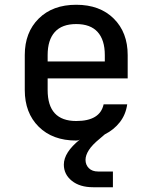

<svg xmlns="http://www.w3.org/2000/svg" viewBox="-20 -580 640 806"><path d="M371 206Q315 206 281.5 179Q248 152 248 111Q248 60 315 6Q309 10 300 10Q201 10 142.5 -48Q84 -106 84 -202V-349Q84 -444 142.5 -502Q201 -560 300 -560Q399 -560 457.5 -502Q516 -444 516 -349V-251H180V-202Q180 -72 300 -72Q400 -72 415 -142H514Q508 -99 483 -67Q458 -35 420 -16L399 2Q367 28 353 50Q339 72 339 91Q339 112 353 126Q367 140 392 140H454V206ZM180 -349V-322H420V-349Q420 -412 390 -445.5Q360 -479 300 -479Q240 -479 210 -445.5Q180 -412 180 -349Z"/></svg>

Font: JetBrains Mono NL Medium
Style: Regular
Weight: 500
Monospace: yes
Designer: Philipp Nurullin, Konstantin Bulenkov
Foundry: JetBrains
Version: Version 2.305; ttfautohint (v1.8.4.7-5d5b)